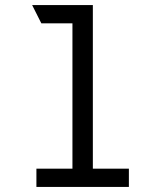

<svg xmlns="http://www.w3.org/2000/svg" viewBox="-20 -742 656 762"><path d="M267.5 0V-696.5L348.5 -722V0ZM124.5 0V-72.5H491.5V0ZM144 -649.5 107.5 -722H348.5L321 -649.5Z"/></svg>

Font: Overpass Mono
Style: Regular
Weight: 400
Designer: Delve Withrington, Dave Bailey
Foundry: Delve Fonts LLC
Version: Version 4.000